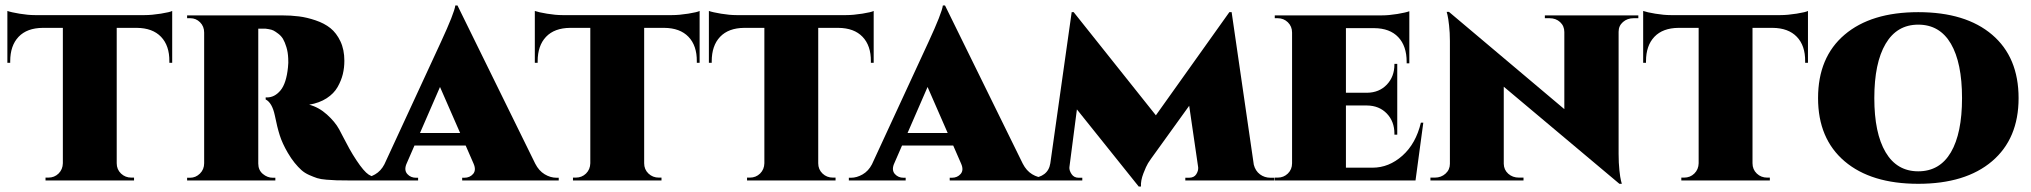

<svg xmlns="http://www.w3.org/2000/svg" viewBox="-20 -656 7383 698"><path d="M106.9 -601.1H505.9Q531.7 -601.1 564.9 -606.4Q598.1 -611.8 606 -616.2V-427.7H595.7V-433.1Q596.2 -490.2 565.4 -522.2Q534.7 -554.2 477.5 -554.7H404.3V-62.5Q404.3 -40 419.9 -25.1Q435.5 -10.3 457.5 -10.3H467.3V0H145.5V-10.3H155.8Q177.7 -10.3 192.9 -25.1Q208 -40 208.5 -62.5V-554.7H135.3Q78.1 -554.2 47.6 -522.2Q17.1 -490.2 17.1 -433.1V-427.7H6.8V-616.2Q20.5 -611.3 51.3 -606.2Q82 -601.1 106.9 -601.1Z M660.2 -600.1H1003.9Q1037.6 -600.1 1066.7 -596.4Q1095.7 -592.8 1127.4 -582Q1159.2 -571.3 1181.2 -553.7Q1203.1 -536.1 1217.5 -505.9Q1231.9 -475.6 1231.9 -435.1Q1231.9 -409.7 1226.3 -386.5Q1220.7 -363.3 1207.3 -339.6Q1193.8 -315.9 1167.5 -298.8Q1141.1 -281.7 1104 -275.4Q1139.2 -266.1 1168.5 -239.7Q1197.8 -213.4 1212.9 -186Q1217.3 -178.2 1227.5 -158Q1237.8 -137.7 1250 -115.7Q1262.2 -93.8 1275.9 -73.2Q1302.7 -32.7 1320.3 -21.2Q1337.9 -9.8 1364.7 -9.8V0H1247.1Q1218.8 0 1203.6 -0.5Q1188.5 -1 1167 -2.7Q1145.5 -4.4 1132.8 -8.5Q1120.1 -12.7 1104 -19.8Q1087.9 -26.9 1075.9 -37.6Q1064 -48.3 1051 -64.2Q1038.1 -80.1 1025.9 -101.1Q1006.3 -134.8 997.1 -163.8Q987.8 -192.9 979 -236.8Q969.2 -282.7 945.8 -294.4V-301.8H950.7Q978.5 -301.8 999.8 -327.4Q1021 -353 1026.9 -411.1Q1026.9 -412.1 1027.3 -417Q1027.8 -421.9 1028.1 -427.5Q1028.3 -433.1 1027.8 -442.9Q1026.9 -466.3 1021.2 -484.6Q1015.6 -502.9 1009 -514.2Q1002.4 -525.4 991.7 -533.4Q981 -541.5 974.4 -544.9Q967.8 -548.3 957.3 -550Q946.8 -551.8 945.3 -551.8Q943.8 -551.8 939 -551.8H918.9V-61.5Q918.9 -37.6 935.5 -23.7Q952.1 -9.8 971.7 -9.8H981V0H660.2V-9.8H670.9Q691.4 -9.8 706.8 -24.9Q722.2 -40 722.2 -62.5V-537.6Q722.2 -560.1 707.3 -575Q692.4 -589.8 671.9 -589.8H660.2Z M1643.1 -636.2 1925.8 -61Q1939 -35.2 1960 -22.5Q1981 -9.8 2003.4 -9.8H2011.2V0H1660.2V-9.8H1668Q1688 -9.8 1700 -23.7Q1711.9 -37.6 1701.7 -61L1672.9 -127H1486.8L1457 -58.6Q1448.7 -36.6 1460.9 -23.2Q1473.1 -9.8 1492.2 -9.8H1500V0H1293.5V-9.8H1301.3Q1322.3 -9.8 1343.5 -22Q1364.7 -34.2 1377.4 -58.6L1583 -503.4Q1631.8 -608.9 1635.3 -636.2ZM1506.8 -172.4H1652.8L1579.6 -339.8Z M2024.4 -601.1H2423.3Q2449.2 -601.1 2482.4 -606.4Q2515.6 -611.8 2523.4 -616.2V-427.7H2513.2V-433.1Q2513.7 -490.2 2482.9 -522.2Q2452.1 -554.2 2395 -554.7H2321.8V-62.5Q2321.8 -40 2337.4 -25.1Q2353 -10.3 2375 -10.3H2384.8V0H2063V-10.3H2073.2Q2095.2 -10.3 2110.4 -25.1Q2125.5 -40 2126 -62.5V-554.7H2052.7Q1995.6 -554.2 1965.1 -522.2Q1934.6 -490.2 1934.6 -433.1V-427.7H1924.3V-616.2Q1938 -611.3 1968.8 -606.2Q1999.5 -601.1 2024.4 -601.1Z M2657.2 -601.1H3056.2Q3082 -601.1 3115.2 -606.4Q3148.4 -611.8 3156.2 -616.2V-427.7H3146V-433.1Q3146.5 -490.2 3115.7 -522.2Q3085 -554.2 3027.8 -554.7H2954.6V-62.5Q2954.6 -40 2970.2 -25.1Q2985.8 -10.3 3007.8 -10.3H3017.6V0H2695.8V-10.3H2706.1Q2728 -10.3 2743.2 -25.1Q2758.3 -40 2758.8 -62.5V-554.7H2685.5Q2628.4 -554.2 2597.9 -522.2Q2567.4 -490.2 2567.4 -433.1V-427.7H2557.1V-616.2Q2570.8 -611.3 2601.6 -606.2Q2632.3 -601.1 2657.2 -601.1Z M3415.5 -636.2 3698.2 -61Q3711.4 -35.2 3732.4 -22.5Q3753.4 -9.8 3775.9 -9.8H3783.7V0H3432.6V-9.8H3440.4Q3460.4 -9.8 3472.4 -23.7Q3484.4 -37.6 3474.1 -61L3445.3 -127H3259.3L3229.5 -58.6Q3221.2 -36.6 3233.4 -23.2Q3245.6 -9.8 3264.6 -9.8H3272.5V0H3065.9V-9.8H3073.7Q3094.7 -9.8 3116 -22Q3137.2 -34.2 3149.9 -58.6L3355.5 -503.4Q3404.3 -608.9 3407.7 -636.2ZM3279.3 -172.4H3425.3L3352.1 -339.8Z M4612.8 -9.8V0H4289.1V-9.8H4302.2Q4320.8 -9.8 4328.9 -22.5Q4336.9 -35.2 4335.9 -47.4L4303.2 -271.5L4164.6 -79.1Q4160.2 -73.2 4153.6 -62.7Q4147 -52.2 4136.7 -25.6Q4126.5 1 4127.9 22H4119.6L3895 -258.3L3867.7 -47.9Q3866.7 -36.6 3875.5 -23.2Q3884.3 -9.8 3901.4 -9.8H3914.6V0H3720.7V-9.8H3733.9Q3758.8 -9.8 3776.6 -23.4Q3794.4 -37.1 3798.3 -62L3876 -611.8H3883.3L4182.1 -236.8L4449.2 -611.8H4457.5L4538.1 -57.1Q4543.9 -34.7 4560.5 -22.2Q4577.1 -9.8 4599.1 -9.8Z M5154.3 -210 5126 0H4614.3V-10.3H4625Q4646.5 -10.3 4661.9 -25.1Q4677.2 -40 4677.2 -62.5V-537.6Q4677.2 -560.1 4661.9 -575Q4646.5 -589.8 4625 -589.8H4614.3V-600.1H5003.9Q5028.8 -600.1 5060.1 -605.2Q5091.3 -610.4 5103.5 -615.2V-425.8H5093.8V-431.2Q5093.8 -488.8 5063.2 -521Q5032.7 -553.2 4976.1 -553.7H4873V-318.8H4949.7Q4994.1 -319.3 5021.7 -348.4Q5049.3 -377.4 5049.3 -421.9V-423.8H5059.6V-166.5H5049.3V-169.9Q5049.3 -214.4 5021.7 -243.2Q4994.1 -272 4949.7 -272.5H4873V-46.4H4969.7Q5029.3 -46.4 5078.4 -90.1Q5127.4 -133.8 5145.5 -210Z M5596.2 -600.1H5936V-589.8H5918.9Q5896 -589.8 5880.1 -575.9Q5864.3 -562 5864.3 -540.5V-96.7Q5864.3 -64 5867.2 -36.9Q5870.1 -9.8 5873 1L5876 12.2H5867.2L5446.8 -340.8V-60.5Q5447.3 -38.6 5463.1 -24.4Q5479 -10.3 5502 -10.3H5518.6V0H5180.2V-10.3H5196.3Q5219.2 -10.3 5235.1 -24.7Q5251 -39.1 5251 -60.5V-507.3Q5251 -537.1 5248 -563.5Q5245.1 -589.8 5242.2 -601.6L5239.3 -612.8H5247.6L5667 -259.3V-539.6Q5667 -561.5 5651.6 -575.7Q5636.2 -589.8 5613.3 -589.8H5596.2Z M6053.7 -601.1H6452.6Q6478.5 -601.1 6511.7 -606.4Q6544.9 -611.8 6552.7 -616.2V-427.7H6542.5V-433.1Q6543 -490.2 6512.2 -522.2Q6481.4 -554.2 6424.3 -554.7H6351.1V-62.5Q6351.1 -40 6366.7 -25.1Q6382.3 -10.3 6404.3 -10.3H6414.1V0H6092.3V-10.3H6102.5Q6124.5 -10.3 6139.6 -25.1Q6154.8 -40 6155.3 -62.5V-554.7H6082Q6024.9 -554.2 5994.4 -522.2Q5963.9 -490.2 5963.9 -433.1V-427.7H5953.6V-616.2Q5967.3 -611.3 5998 -606.2Q6028.8 -601.1 6053.7 -601.1Z M6953.6 -611.8Q7126 -611.8 7222.2 -529.8Q7318.4 -447.8 7318.4 -299.3Q7318.4 -151.9 7221.9 -69.8Q7125.5 12.2 6953.6 12.2Q6782.2 12.2 6685.8 -69.8Q6589.4 -151.9 6589.4 -299.3Q6589.4 -447.8 6685.8 -529.8Q6782.2 -611.8 6953.6 -611.8ZM6953.6 -33.2Q7031.7 -33.2 7072.3 -102.3Q7112.8 -171.4 7112.8 -299.3Q7112.8 -427.7 7072.3 -497.1Q7031.7 -566.4 6953.6 -566.4Q6876 -566.4 6835 -496.8Q6793.9 -427.2 6793.9 -299.3Q6793.9 -171.9 6835 -102.5Q6876 -33.2 6953.6 -33.2Z"/></svg>

Font: Cinzel Black
Style: Regular
Weight: 900
Designer: Natanael Gama
Version: Version 1.001;PS 001.001;hotconv 1.0.56;makeotf.lib2.0.21325